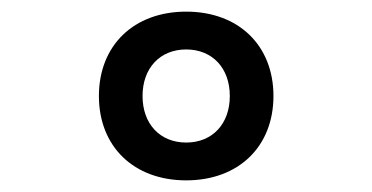

<svg xmlns="http://www.w3.org/2000/svg" viewBox="-20 -760 640 330"><path d="M300 -450C390 -450 450 -508 450 -595C450 -682 390 -740 300 -740C210 -740 150 -682 150 -595C150 -508 210 -450 300 -450ZM300 -515C255 -515 225 -547 225 -595C225 -643 255 -675 300 -675C345 -675 375 -643 375 -595C375 -547 345 -515 300 -515Z"/></svg>

Font: Tekne LDO ExtraBold
Style: Regular
Weight: 800
Monospace: yes
Designer: Alessio Laiso, Mario Rullo, Paolo Rosset
Foundry: Alessio Laiso
Version: Version 1.000;hotconv 1.0.109;makeotfexe 2.5.65596